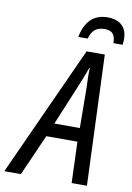

<svg xmlns="http://www.w3.org/2000/svg" viewBox="-162 -978 712 1039"><g transform="rotate(10 194.0 -458.5)"><path d="M205 -785H257C269 -831 294 -852 339 -852C381 -852 398 -831 398 -785H449C450 -795 451 -805 451 -817C451 -878 415 -917 344 -917C268 -917 222 -872 205 -785ZM-63 0H28L128 -226H299L307 0H391L363 -716H263ZM159 -301 250 -520C268 -562 282 -599 293 -630H296C294 -599 295 -559 297 -521L299 -301Z"/></g></svg>

Font: Noto Sans Condensed
Style: Italic
Weight: 400
Width: 3
Italic angle: -12°
Designer: Monotype Design Team
Foundry: Monotype Imaging Inc.
Version: Version 2.013